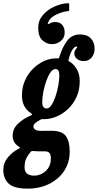

<svg xmlns="http://www.w3.org/2000/svg" viewBox="-106 -890 596 1168"><path d="M-86 142.5Q-86 101 -58.5 68Q-31 35 5.5 16Q17 10 16.5 8.5Q16 7 8.5 2Q-12 -11.5 -20.5 -27.8Q-29 -44 -29 -64Q-29 -107 3.8 -137.8Q36.5 -168.5 77.5 -185.5Q90 -190.5 90 -193.5Q90 -196.5 82 -201.5Q27.5 -237 27.5 -309Q27.5 -359.5 46.2 -401.2Q65 -443 95.8 -472.8Q126.5 -502.5 162.5 -518.8Q198.5 -535 233.5 -535Q237 -535 238.5 -534.8Q240 -534.5 241.5 -534.5Q248 -534 250.2 -535Q252.5 -536 255.5 -544.5Q273.5 -603.5 302.5 -642Q331.5 -680.5 381 -680.5Q424 -680.5 446.8 -656.2Q469.5 -632 469.5 -593.5Q469.5 -562.5 451.8 -540.5Q434 -518.5 403 -518.5Q378.5 -518.5 362.2 -531.8Q346 -545 346 -565.5Q346 -578 352.8 -587.2Q359.5 -596.5 363 -601.8Q366.5 -607 358 -607Q348.5 -607 335 -587.8Q321.5 -568.5 313 -533Q310.5 -526 310 -522.8Q309.5 -519.5 314 -517Q340 -503 359.5 -472Q379 -441 379 -396Q379 -342.5 359.5 -299.8Q340 -257 308 -227Q276 -197 237.8 -181Q199.5 -165 162 -165Q159.5 -165 151.5 -165.5Q146 -166 137 -160Q123 -153 110.2 -142.8Q97.5 -132.5 97.5 -121.5Q97.5 -94 143.5 -94Q153.5 -94 173.5 -94.2Q193.5 -94.5 205.5 -94.5Q272 -94.5 295 -61.8Q318 -29 318 32Q318 99.5 284 150.2Q250 201 192.2 229.2Q134.5 257.5 62.5 257.5Q-21.5 257.5 -53.8 226.5Q-86 195.5 -86 142.5ZM151 -269.5Q150.5 -230 178.5 -230Q193 -230 206.8 -250.2Q220.5 -270.5 231.2 -302.2Q242 -334 248.5 -369Q255 -404 255 -433Q255.5 -470 231 -470Q215.5 -470 201.2 -449.8Q187 -429.5 175.8 -398Q164.5 -366.5 157.8 -332Q151 -297.5 151 -269.5ZM81.5 33Q66.5 49 55 71.2Q43.5 93.5 43.5 127.5Q43 178.5 102.5 178.5Q125.5 178.5 148.5 167Q171.5 155.5 187.2 132.8Q203 110 203.5 75.5Q203.5 51.5 195 41Q186.5 30.5 165.5 30.5H130Q123 30.5 117.2 30.2Q111.5 30 100 29Q93.5 28 89.5 28.5Q85.5 29 81.5 33ZM287.5 -692Q287.5 -660.5 264.5 -641Q241.5 -621.5 210 -621.5Q177.5 -621.5 152 -644.8Q126.5 -668 126.5 -721Q126.5 -764.5 153.8 -797Q181 -829.5 221.8 -848.5Q262.5 -867.5 303 -870.5Q310.5 -870.5 312.8 -869.2Q315 -868 315 -860.5V-830.5Q315 -824 312.2 -823.2Q309.5 -822.5 304 -822Q283.5 -820 258.2 -810.8Q233 -801.5 212.8 -786.8Q192.5 -772 187 -752.5Q182.5 -744.5 186.2 -744Q190 -743.5 196 -747Q210.5 -756 230.5 -756Q258 -756 272.8 -738.2Q287.5 -720.5 287.5 -692Z"/></svg>

Font: Besley* Condensed
Style: Bold Italic
Weight: 700
Width: 3
Italic angle: -13°
Designer: Owen Earl
Foundry: indestructible type*
Version: Version 3.000; ttfautohint (v1.8.3)